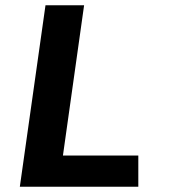

<svg xmlns="http://www.w3.org/2000/svg" viewBox="-20 -706 640 726"><path d="M55 0 152 -686H298L218 -118H503V0Z"/></svg>

Font: Chivo Mono SemiBold
Style: Italic
Weight: 600
Italic angle: -8.05°
Monospace: yes
Version: Version 1.008